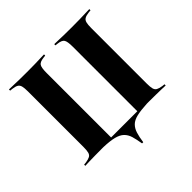

<svg xmlns="http://www.w3.org/2000/svg" viewBox="-179 -729 1015 1015"><g transform="rotate(-45 328.0 -221.5)"><path d="M91.1 -201.6V-492.7Q91.1 -518.5 87.5 -532.3Q83.9 -546 73.4 -552Q62.9 -558.1 42.7 -560.5L27.4 -562.1V-571Q40.3 -571 58.5 -570.2Q76.6 -569.4 100 -569Q123.4 -568.5 149.2 -568.5H159.7H171.8Q197.6 -568.5 219.8 -569Q241.9 -569.4 259.7 -570.2Q277.4 -571 289.5 -571V-562.1L275.8 -560.5Q246.8 -557.3 238.3 -544.4Q229.8 -531.5 229.8 -492.7V-201.6ZM425.8 -201.6V-492.7Q425.8 -531.5 417.3 -544.4Q408.9 -557.3 379.8 -560.5L366.1 -562.1V-571Q378.2 -571 396 -570.2Q413.7 -569.4 436.3 -569Q458.9 -568.5 483.9 -568.5H495.2H506.5Q533.1 -568.5 556 -569Q579 -569.4 597.6 -570.2Q616.1 -571 628.2 -571V-562.1L612.9 -560.5Q592.7 -558.1 582.3 -552Q571.8 -546 568.1 -532.3Q564.5 -518.5 564.5 -492.7V-201.6ZM149.2 -2.4Q123.4 -2.4 100 -2Q76.6 -1.6 58.5 -1.2Q40.3 -0.8 27.4 0V-8.9L42.7 -10.5Q62.9 -13.7 73.4 -19.4Q83.9 -25 87.5 -38.7Q91.1 -52.4 91.1 -78.2V-201.6H229.8V-9.7H425.8V-201.6H564.5V-78.2Q564.5 -52.4 568.1 -38.7Q571.8 -25 582.3 -19.4Q592.7 -13.7 612.9 -10.5L628.2 -8.9V0Q616.1 -0.8 597.6 -1.2Q579 -1.6 556 -2Q533.1 -2.4 506.5 -2.4H495.2Q479.8 -2.4 461.3 -2Q442.7 -1.6 421.4 -1.2Q400 -0.8 376.2 -0.4Q352.4 0 328.2 0Q303.2 0 279.4 -0.4Q255.6 -0.8 233.5 -1.2Q211.3 -1.6 192.7 -2Q174.2 -2.4 159.7 -2.4ZM323.4 128.2Q317.7 92.7 310.5 68.5Q303.2 44.4 287.1 29Q271 13.7 241.9 6.5Q212.9 -0.8 164.5 -2.4L169.4 -4.8L290.3 -1.6H363.7L487.1 -4.8L490.3 -2.4Q441.9 0 412.9 6.9Q383.9 13.7 368.1 29Q352.4 44.4 344.8 68.5Q337.1 92.7 332.3 128.2Z"/></g></svg>

Font: Playfair 144pt SemiCondensed ExtraBold
Style: Regular
Weight: 800
Width: 4
Designer: Claus Eggers Sørensen
Foundry: Claus Eggers Sørensen
Version: Version 2.203